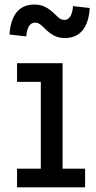

<svg xmlns="http://www.w3.org/2000/svg" viewBox="-20 -808 414 828"><path d="M250 -80.5H347V0H53.5V-80.5H156V-455H53.5V-535.5H250ZM295 -781.5 367 -773.5Q363 -709.5 335.8 -676.8Q308.5 -644 260 -644Q234 -644 214 -654Q194 -664 172.5 -685.5Q158 -700.5 149.5 -705.5Q141 -710.5 132 -710.5Q115 -710.5 105.5 -696Q96 -681.5 93 -651L21 -659Q25 -723 52.2 -755.8Q79.5 -788.5 128 -788.5Q153.5 -788.5 174.2 -778.5Q195 -768.5 217.5 -746Q232.5 -730.5 241 -726.2Q249.5 -722 257 -722Q273.5 -722 283 -736.8Q292.5 -751.5 295 -781.5Z"/></svg>

Font: Hepta Slab Medium
Style: Regular
Weight: 500
Designer: Michael LaGattuta
Foundry: Michael LaGattuta
Version: Version 1.102